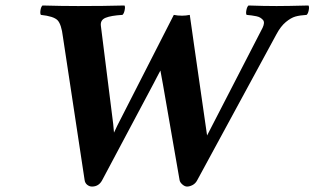

<svg xmlns="http://www.w3.org/2000/svg" viewBox="-20 -667 1145 699"><path d="M670.9 -612.8Q673.3 -595.2 678.5 -559.8Q683.6 -524.4 686 -506.8L733.9 -173.8L936 -565.9Q940.4 -575.2 940.9 -582.5Q941.4 -589.8 937.3 -594.5Q933.1 -599.1 927.7 -602.5Q922.4 -606 913.1 -607.9Q903.8 -609.9 896.2 -610.8Q888.7 -611.8 877.9 -612.8Q874.5 -617.2 877 -629.9Q879.4 -642.6 884.8 -647Q940.4 -645 986.8 -645Q1024.9 -645 1103 -647Q1106.4 -642.6 1104 -629.9Q1101.6 -617.2 1096.2 -612.8Q1071.3 -611.3 1055.2 -606.7Q1039.1 -602.1 1020.5 -586.7Q1002 -571.3 986.8 -543L698.2 -11.2Q691.9 1 681.2 6.6Q670.4 12.2 661.1 12.2Q652.8 12.2 644 4.6Q635.3 -2.9 633.8 -11.2L573.2 -359.9Q571.8 -368.2 568.6 -384.8Q565.4 -401.4 564 -410.2Q560.1 -402.3 551.5 -386.7Q543 -371.1 539.1 -362.8L352.1 -11.2Q339.8 12.2 314.9 12.2Q305.7 12.2 297.6 5.9Q289.6 -0.5 288.1 -11.2L209 -533.2Q203.6 -578.6 189.5 -593.3Q175.3 -607.9 128.9 -612.8Q125.5 -617.2 127.4 -629.9Q129.4 -642.6 134.8 -647Q205.1 -645 264.2 -645Q360.8 -645 433.1 -647Q436.5 -642.6 433.8 -629.9Q431.2 -617.2 425.8 -612.8Q384.3 -610.4 364.5 -602.3Q344.7 -594.2 347.2 -573.2L392.1 -215.8L395 -184.1L407.2 -210L612.8 -612.8Q626 -609.9 643.1 -609.9Q656.2 -609.9 670.9 -612.8Z"/></svg>

Font: Common Serif
Style: Bold Italic
Weight: 700
Italic angle: -12°
Designer: Philipp H. Poll, Khaled Hosny
Foundry: Stefan Peev, Context Ltd.
Version: Version 1.026